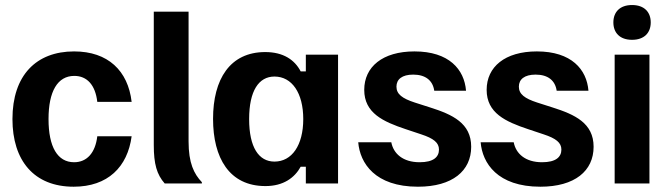

<svg xmlns="http://www.w3.org/2000/svg" viewBox="-20 -712 2602 745"><path d="M265.8 12.5C398.3 12.5 475 -64.2 490.8 -183.3H357.5C350 -119.2 317.5 -82.5 267.5 -82.5C203.3 -82.5 168.3 -141.7 168.3 -250C168.3 -357.5 203.3 -417.5 268.3 -417.5C317.5 -417.5 350 -382.5 357.5 -316.7H490.8C476.7 -437.5 399.2 -512.5 267.5 -512.5C120.8 -512.5 28.3 -420 28.3 -250C28.3 -89.2 111.7 12.5 265.8 12.5Z M763.3 0V-5C732.5 -37.5 711.7 -79.2 711.7 -163.3V-666.7H576.7V-149.2C576.7 -75.8 588.3 -35 619.2 0Z M1010 10C1080 10 1123.3 -22.5 1146.7 -65H1166.7V0H1291.7V-500H1166.7V-435H1146.7C1123.3 -480 1079.2 -510 1009.2 -510C872.5 -510 806.7 -405 806.7 -250.8C806.7 -100 869.2 10 1010 10ZM1045 -85C984.2 -85 946.7 -140 946.7 -250C946.7 -360 984.2 -415 1045 -415C1112.5 -415 1156.7 -351.7 1156.7 -250C1156.7 -148.3 1112.5 -85 1045 -85Z M1601.7 12.5C1735.8 12.5 1808.3 -49.2 1808.3 -142.5C1808.3 -234.2 1735.8 -267.5 1649.2 -295L1589.2 -314.2C1540.8 -330 1518.3 -346.7 1518.3 -375.8C1518.3 -404.2 1540 -422.5 1583.3 -422.5C1630.8 -422.5 1659.2 -400 1665 -360H1788.3C1781.7 -442.5 1722.5 -512.5 1588.3 -512.5C1464.2 -512.5 1393.3 -452.5 1393.3 -363.3C1393.3 -273.3 1466.7 -240 1554.2 -210.8L1614.2 -190.8C1662.5 -175 1683.3 -158.3 1683.3 -131.7C1683.3 -102.5 1661.7 -82.5 1608.3 -82.5C1543.3 -82.5 1506.7 -115.8 1498.3 -160H1370C1376.7 -79.2 1435 12.5 1601.7 12.5Z M2076.7 12.5C2210.8 12.5 2283.3 -49.2 2283.3 -142.5C2283.3 -234.2 2210.8 -267.5 2124.2 -295L2064.2 -314.2C2015.8 -330 1993.3 -346.7 1993.3 -375.8C1993.3 -404.2 2015 -422.5 2058.3 -422.5C2105.8 -422.5 2134.2 -400 2140 -360H2263.3C2256.7 -442.5 2197.5 -512.5 2063.3 -512.5C1939.2 -512.5 1868.3 -452.5 1868.3 -363.3C1868.3 -273.3 1941.7 -240 2029.2 -210.8L2089.2 -190.8C2137.5 -175 2158.3 -158.3 2158.3 -131.7C2158.3 -102.5 2136.7 -82.5 2083.3 -82.5C2018.3 -82.5 1981.7 -115.8 1973.3 -160H1845C1851.7 -79.2 1910 12.5 2076.7 12.5Z M2432.5 -557.5C2480 -557.5 2505 -585 2505 -625C2505 -665 2480 -692.5 2432.5 -692.5C2385 -692.5 2360 -665 2360 -625C2360 -585 2385 -557.5 2432.5 -557.5ZM2500 0V-500H2365V0Z"/></svg>

Font: Familjen Grotesk
Style: Bold
Weight: 700
Designer: Anders Wikstroem, Jonas Baeckman, Matilda Gysing, Kristian Moeller
Foundry: Familjen STHLM AB
Version: Version 2.000